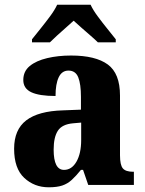

<svg xmlns="http://www.w3.org/2000/svg" viewBox="-20 -786 616 816"><path d="M187 10Q126 10 83 -30Q40 -70 40 -154Q40 -235 91.5 -274.5Q143 -314 248 -317L324 -320V-374Q324 -429 312.5 -457.5Q301 -486 271 -486Q243 -486 229.5 -457.5Q216 -429 216 -378Q147 -378 113 -394Q79 -410 79 -446Q79 -483 106.5 -505.5Q134 -528 180.5 -539Q227 -550 282 -550Q386 -550 438 -512Q490 -474 490 -380V-126Q490 -85 502 -70.5Q514 -56 546 -56H549V0H355L333 -64H324Q303 -38 285 -21.5Q267 -5 244.5 2.5Q222 10 187 10ZM252 -64Q285 -64 305 -99Q325 -134 325 -191V-265L291 -262Q244 -258 226 -230.5Q208 -203 208 -150Q208 -64 252 -64ZM116 -619Q131 -638 152 -664Q173 -690 193 -717Q213 -744 223 -766H365Q375 -744 395 -717Q415 -690 436 -664Q457 -638 472 -619V-606H396Q385 -617 366 -633.5Q347 -650 327 -667.5Q307 -685 293 -698Q279 -685 259.5 -668Q240 -651 222 -634.5Q204 -618 192 -606H116Z"/></svg>

Font: Noto Serif Thai SemiCondensed ExtraBold
Style: Regular
Weight: 800
Width: 4
Designer: Monotype Design Team
Foundry: Monotype Imaging Inc.
Version: Version 2.002; ttfautohint (v1.8.4.7-5d5b)